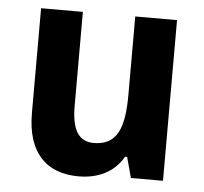

<svg xmlns="http://www.w3.org/2000/svg" viewBox="-45 -593 692 650"><g transform="rotate(5 301.0 -268.0)"><path d="M531 -546H389V-281C389 -169 367 -107 286 -107C233 -107 211 -148 211 -227V-546H69V-190C69 -55 135 10 245 10C309 10 365 -15 396 -70H403L422 0H531Z"/></g></svg>

Font: Noto Sans Sinhala UI SemiCondensed
Style: Bold
Weight: 700
Width: 4
Designer: Jelle Bosma - Monotype Design Team
Foundry: Monotype Imaging Inc.
Version: Version 2.006